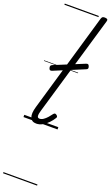

<svg xmlns="http://www.w3.org/2000/svg" viewBox="-273 -1060 928 1606"><g transform="rotate(20 191.0 -257.5)"><path d="M118 15Q77 15 63.5 -18Q50 -51 69 -115L325 -994Q329 -1006 335 -1010.5Q341 -1015 355 -1015Q371 -1015 377.5 -1009Q384 -1003 380 -991L119 -101Q109 -69 110.5 -51Q112 -33 130 -33Q147 -33 164 -44.5Q181 -56 196.5 -73.5Q212 -91 225 -109Q232 -117 237.5 -117.5Q243 -118 251 -113Q261 -106 262.5 -99.5Q264 -93 260 -87Q245 -62 222.5 -38.5Q200 -15 173.5 0Q147 15 118 15ZM91 -445Q79 -441 73 -445Q67 -449 64 -461Q61 -473 64 -479.5Q67 -486 78 -491L341 -599Q352 -603 358 -599.5Q364 -596 368 -584Q372 -573 369.5 -566Q367 -559 356 -555ZM0 490H303V500H0ZM0 -20H303V0H0ZM0 -505H303V-500H0ZM0 -1010H303V-1000H0Z"/></g></svg>

Font: Playwrite AU QLD Guides
Style: Regular
Weight: 400
Designer: Veronika Burian, José Scaglione
Foundry: TypeTogether
Version: Version 1.003